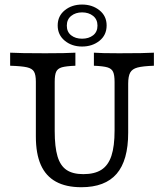

<svg xmlns="http://www.w3.org/2000/svg" viewBox="-20 -799 710 831"><path d="M135.2 -208.1V-445.2Q135.2 -475.1 127.3 -488.8Q119.4 -502.5 96.9 -507.7Q74.4 -512.9 23.9 -514.5V-571Q64.6 -568.5 175.8 -568.5Q268.3 -568.5 306.3 -571V-514.5Q266 -512.9 247.8 -507.7Q229.7 -502.4 223.2 -488.7Q216.8 -475 216.8 -445.2V-232Q216.8 -163.1 228.9 -122.4Q241 -81.8 267.8 -63.6Q294.7 -45.3 340.7 -45.3Q389.7 -45.3 419.2 -64.4Q448.7 -83.5 462.3 -124.8Q475.9 -166 475.9 -234.5V-444Q475.9 -474.3 469.4 -488.2Q463 -502.1 444.8 -507.5Q426.7 -512.8 386.4 -514.5V-571Q417.6 -568.5 495 -568.5Q609.2 -568.5 646.1 -571V-514.5Q597.9 -512.8 575 -506.7Q552.2 -500.6 543.5 -484.8Q534.8 -468.9 534.8 -436.5V-224.2Q534.8 -104.7 484.8 -46.7Q434.7 11.3 332 11.3Q265.7 11.3 222 -12.8Q178.2 -36.8 156.7 -85.3Q135.2 -133.8 135.2 -208.1ZM229.7 -688.8Q229.7 -729.7 260.3 -754.5Q290.9 -779.3 335.2 -779.3Q379.5 -779.3 410.5 -754.5Q441.5 -729.7 441.5 -688.9Q441.5 -647.2 410.5 -622.4Q379.5 -597.6 335.2 -597.6Q290.9 -597.6 260.3 -622.8Q229.7 -648 229.7 -688.8ZM401.9 -688Q401.9 -715.1 382.9 -730.2Q363.9 -745.4 335.2 -745.4Q307.2 -745.4 288.2 -730.2Q269.2 -715.1 269.2 -688Q269.2 -661 287.8 -646.3Q306.5 -631.5 335.3 -631.5Q364.1 -631.5 383 -646.2Q401.9 -661 401.9 -688Z"/></svg>

Font: Playfair Micro SmCond SmLight
Style: Regular
Weight: 360
Width: 4
Designer: Claus Eggers Sørensen
Foundry: Claus Eggers Sørensen
Version: Version 2.100;Glyphs 3.2 (3219)